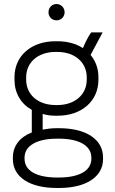

<svg xmlns="http://www.w3.org/2000/svg" viewBox="-20 -731 569 954"><path d="M261 -630C283 -630 301 -647 301 -670C301 -693 283 -711 261 -711C238 -711 221 -693 221 -670C221 -647 238 -630 261 -630ZM52 -334C52 -269 84 -215 138 -185V-73C79 -50 44 -6 44 51V60C44 149 128 203 262 203H274C407 203 492 148 492 60V51C492 -39 407 -94 274 -94H262C236 -94 213 -91 192 -87V-165C211 -159 233 -156 255 -156H266C386 -156 469 -229 469 -334V-348C469 -391 455 -428 430 -458L490 -570H433C415 -544 404 -520 392 -492C358 -514 315 -526 266 -526H255C135 -526 52 -453 52 -348ZM110 -347C110 -422 170 -473 256 -473H265C352 -473 411 -421 411 -347V-335C411 -261 352 -209 265 -209H256C170 -209 110 -260 110 -335ZM102 52C102 -6 162 -42 263 -42H273C375 -42 434 -6 434 52V58C434 116 375 151 273 151H263C161 151 102 117 102 58Z"/></svg>

Font: Fixel Text Light
Style: Regular
Weight: 300
Width: 4
Designer: AlfaBravo + MacPaw
Foundry: Kyrylo Tkachov, Marchela Mozhyna, Serhii Makarenko, Maria Weinstein, Zakhar Kryvoshyya
Version: Version 1.211